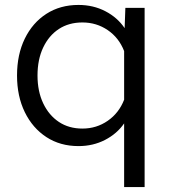

<svg xmlns="http://www.w3.org/2000/svg" viewBox="-20 -580 690 778"><path d="M298 -560Q358 -560 407 -534.5Q456 -509 485 -466L488 -548H566V178H483V-80Q454 -38 405.5 -13Q357 12 298 12Q224 12 168 -24.5Q112 -61 80.5 -125.5Q49 -190 49 -274Q49 -359 80.5 -423.5Q112 -488 168 -524Q224 -560 298 -560ZM314 -59Q371 -59 416.5 -90.5Q462 -122 483 -176V-373Q462 -427 416.5 -458Q371 -489 314 -489Q259 -489 218.5 -462.5Q178 -436 155 -387.5Q132 -339 132 -274Q132 -210 155 -161.5Q178 -113 218.5 -86Q259 -59 314 -59Z"/></svg>

Font: Azeret Mono Light
Style: Regular
Weight: 300
Designer: Martin Vácha
Foundry: Displaay
Version: Version 1.002